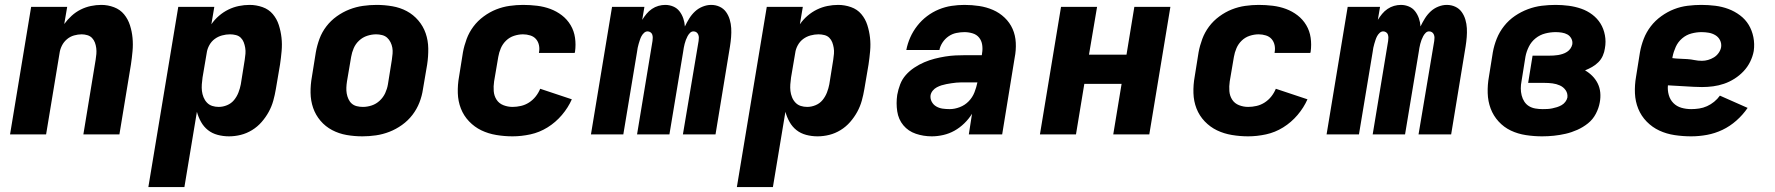

<svg xmlns="http://www.w3.org/2000/svg" viewBox="-20 -548 7240 783"><path d="M21 0 107 -520H254L242 -450Q255 -468 272 -483.5Q289 -499 309 -509Q329 -519 350.5 -523.5Q372 -528 393 -528Q420 -528 445 -518.5Q470 -509 486 -489.5Q502 -470 510 -445Q518 -420 520.5 -393.5Q523 -367 520.5 -339.5Q518 -312 514 -285L467 0H320Q332 -76 345 -152Q358 -228 370 -304Q372 -316 373 -328Q374 -340 372.5 -352Q371 -364 367 -374.5Q363 -385 355.5 -393Q348 -401 336.5 -404.5Q325 -408 313 -408Q298 -408 282 -403.5Q266 -399 253 -388Q240 -377 232.5 -362Q225 -347 223 -332L168 0Z M585 215 707 -520H854L842 -449Q855 -468 873 -483.5Q891 -499 911.5 -509Q932 -519 954 -523.5Q976 -528 998 -528Q1025 -528 1050.5 -519Q1076 -510 1092.5 -490.5Q1109 -471 1117 -446Q1125 -421 1128 -394.5Q1131 -368 1128.5 -340Q1126 -312 1122 -285L1105 -185Q1101 -161 1094.5 -137.5Q1088 -114 1076 -92Q1064 -70 1047 -50.5Q1030 -31 1008 -17.5Q986 -4 962 2Q938 8 914 8Q890 8 867.5 2Q845 -4 828 -17.5Q811 -31 800 -50.5Q789 -70 783 -92L732 215ZM872 -112Q889 -112 906 -119Q923 -126 934.5 -140Q946 -154 952.5 -171Q959 -188 962 -204L978 -304Q980 -317 981 -329Q982 -341 980 -353Q978 -365 974 -375.5Q970 -386 962 -394Q954 -402 942 -405Q930 -408 918 -408Q902 -408 885.5 -403.5Q869 -399 855.5 -389Q842 -379 833.5 -363.5Q825 -348 823 -332L806 -232Q804 -218 803 -204Q802 -190 803.5 -177Q805 -164 810 -151.5Q815 -139 824 -129.5Q833 -120 845.5 -116Q858 -112 872 -112Z M1458 8Q1425 8 1393.5 2.5Q1362 -3 1334.5 -17.5Q1307 -32 1287 -55.5Q1267 -79 1257 -108Q1247 -137 1246.5 -169.5Q1246 -202 1252 -235L1268 -335Q1273 -363 1283 -390Q1293 -417 1311 -440.5Q1329 -464 1353.5 -481.5Q1378 -499 1405 -509.5Q1432 -520 1460 -524Q1488 -528 1516 -528Q1548 -528 1580 -522.5Q1612 -517 1639 -502.5Q1666 -488 1686 -464.5Q1706 -441 1716 -412Q1726 -383 1726.5 -350.5Q1727 -318 1722 -285L1705 -185Q1701 -157 1690.5 -130Q1680 -103 1662 -79.5Q1644 -56 1619.5 -38.5Q1595 -21 1568 -10.5Q1541 0 1513 4Q1485 8 1458 8ZM1460 -112Q1478 -112 1496 -118Q1514 -124 1528.5 -137.5Q1543 -151 1551 -168.5Q1559 -186 1562 -204L1578 -304Q1580 -317 1581 -329.5Q1582 -342 1580 -353.5Q1578 -365 1572.5 -376Q1567 -387 1558.5 -394.5Q1550 -402 1538 -405Q1526 -408 1514 -408Q1496 -408 1477.5 -402Q1459 -396 1444.5 -382.5Q1430 -369 1422.5 -351.5Q1415 -334 1412 -316L1395 -216Q1393 -203 1392.5 -190.5Q1392 -178 1394 -166.5Q1396 -155 1401 -144Q1406 -133 1414.5 -125.5Q1423 -118 1435 -115Q1447 -112 1460 -112Z M2070 8Q2037 8 2004 2.5Q1971 -3 1943 -16.5Q1915 -30 1893 -53Q1871 -76 1859.5 -105.5Q1848 -135 1847 -168.5Q1846 -202 1852 -235L1868 -335Q1873 -362 1883 -389Q1893 -416 1910.5 -439.5Q1928 -463 1952.5 -481Q1977 -499 2003.5 -509.5Q2030 -520 2058 -524Q2086 -528 2113 -528Q2142 -528 2170.5 -524.5Q2199 -521 2224.5 -511.5Q2250 -502 2271.5 -485.5Q2293 -469 2307 -445.5Q2321 -422 2325 -394Q2329 -366 2325 -337Q2324 -336 2324 -334.5Q2324 -333 2324 -332H2178Q2178 -332 2178 -332.5Q2178 -333 2178 -334Q2181 -349 2178 -363.5Q2175 -378 2166 -388.5Q2157 -399 2142.5 -403.5Q2128 -408 2113 -408Q2095 -408 2076.5 -402Q2058 -396 2044 -382.5Q2030 -369 2022.5 -351.5Q2015 -334 2012 -316L1995 -216Q1992 -196 1993.5 -176.5Q1995 -157 2005 -141.5Q2015 -126 2033 -119Q2051 -112 2070 -112Q2087 -112 2104.5 -116Q2122 -120 2137.5 -130Q2153 -140 2164.5 -154.5Q2176 -169 2183 -186L2312 -143Q2297 -109 2271.5 -79Q2246 -49 2213 -28.5Q2180 -8 2143 0Q2106 8 2070 8Z M2390 0 2476 -520H2608L2599 -467Q2607 -480 2616.5 -491.5Q2626 -503 2638.5 -511.5Q2651 -520 2665 -524Q2679 -528 2693 -528Q2710 -528 2725.5 -521.5Q2741 -515 2751 -502Q2761 -489 2766.5 -473Q2772 -457 2773 -440Q2781 -457 2791 -473Q2801 -489 2814.5 -501.5Q2828 -514 2845.5 -521Q2863 -528 2880 -528Q2899 -528 2915 -520.5Q2931 -513 2941 -499Q2951 -485 2956 -468Q2961 -451 2962 -433Q2963 -415 2961.5 -396.5Q2960 -378 2957 -359L2898 0H2765L2829 -381Q2830 -388 2830 -394.5Q2830 -401 2827.5 -407Q2825 -413 2820 -416.5Q2815 -420 2808 -420Q2800 -420 2794 -414Q2788 -408 2784 -400.5Q2780 -393 2777 -385Q2774 -377 2772 -369Q2770 -361 2768.5 -353Q2767 -345 2766 -337L2710 0H2578L2641 -381Q2642 -388 2642 -394.5Q2642 -401 2640 -407Q2638 -413 2632.5 -416.5Q2627 -420 2621 -420Q2613 -420 2606.5 -414Q2600 -408 2596 -400.5Q2592 -393 2589.5 -385Q2587 -377 2584.5 -369Q2582 -361 2580.5 -353Q2579 -345 2578 -337L2522 0Z M2985 215 3107 -520H3254L3242 -449Q3255 -468 3273 -483.5Q3291 -499 3311.5 -509Q3332 -519 3354 -523.5Q3376 -528 3398 -528Q3425 -528 3450.5 -519Q3476 -510 3492.5 -490.5Q3509 -471 3517 -446Q3525 -421 3528 -394.5Q3531 -368 3528.5 -340Q3526 -312 3522 -285L3505 -185Q3501 -161 3494.5 -137.5Q3488 -114 3476 -92Q3464 -70 3447 -50.5Q3430 -31 3408 -17.5Q3386 -4 3362 2Q3338 8 3314 8Q3290 8 3267.5 2Q3245 -4 3228 -17.5Q3211 -31 3200 -50.5Q3189 -70 3183 -92L3132 215ZM3272 -112Q3289 -112 3306 -119Q3323 -126 3334.5 -140Q3346 -154 3352.5 -171Q3359 -188 3362 -204L3378 -304Q3380 -317 3381 -329Q3382 -341 3380 -353Q3378 -365 3374 -375.5Q3370 -386 3362 -394Q3354 -402 3342 -405Q3330 -408 3318 -408Q3302 -408 3285.5 -403.5Q3269 -399 3255.5 -389Q3242 -379 3233.5 -363.5Q3225 -348 3223 -332L3206 -232Q3204 -218 3203 -204Q3202 -190 3203.5 -177Q3205 -164 3210 -151.5Q3215 -139 3224 -129.5Q3233 -120 3245.5 -116Q3258 -112 3272 -112Z M3780 8Q3746 8 3715 -2.5Q3684 -13 3664 -37Q3644 -61 3639 -94Q3634 -127 3639 -161Q3643 -183 3651 -204Q3659 -225 3674 -242Q3689 -259 3708.5 -272Q3728 -285 3749 -294Q3770 -303 3791.5 -308.5Q3813 -314 3834.5 -317.5Q3856 -321 3877 -322Q3898 -323 3919 -323H3984L3985 -331Q3988 -348 3985.5 -365Q3983 -382 3973 -394.5Q3963 -407 3946.5 -412Q3930 -417 3913 -417Q3897 -417 3880 -413.5Q3863 -410 3848.5 -400Q3834 -390 3824 -375Q3814 -360 3811 -344H3676Q3681 -370 3692 -395Q3703 -420 3720.5 -442.5Q3738 -465 3760.5 -482Q3783 -499 3808.5 -509.5Q3834 -520 3860.5 -524Q3887 -528 3913 -528Q3944 -528 3973.5 -523.5Q4003 -519 4029.5 -507.5Q4056 -496 4077 -476Q4098 -456 4109.5 -430Q4121 -404 4122.5 -373.5Q4124 -343 4118 -313L4067 0H3931L3944 -84Q3931 -63 3912.5 -45Q3894 -27 3872.5 -15Q3851 -3 3827 2.5Q3803 8 3780 8ZM3853 -103Q3873 -103 3894 -111Q3915 -119 3930.5 -135Q3946 -151 3954 -171.5Q3962 -192 3966 -212H3919Q3910 -212 3900 -212Q3890 -212 3880 -211Q3870 -210 3860 -208.5Q3850 -207 3839.5 -205Q3829 -203 3819.5 -200Q3810 -197 3800.5 -192Q3791 -187 3784 -178.5Q3777 -170 3775 -160Q3773 -146 3779.5 -133.5Q3786 -121 3798 -114Q3810 -107 3824 -105Q3838 -103 3853 -103Z M4221 0 4307 -520H4454L4421 -325H4574L4606 -520H4753L4667 0H4520L4554 -206H4402L4368 0Z M5070 8Q5037 8 5004 2.5Q4971 -3 4943 -16.5Q4915 -30 4893 -53Q4871 -76 4859.5 -105.5Q4848 -135 4847 -168.5Q4846 -202 4852 -235L4868 -335Q4873 -362 4883 -389Q4893 -416 4910.5 -439.5Q4928 -463 4952.5 -481Q4977 -499 5003.5 -509.5Q5030 -520 5058 -524Q5086 -528 5113 -528Q5142 -528 5170.5 -524.5Q5199 -521 5224.5 -511.5Q5250 -502 5271.5 -485.5Q5293 -469 5307 -445.5Q5321 -422 5325 -394Q5329 -366 5325 -337Q5324 -336 5324 -334.5Q5324 -333 5324 -332H5178Q5178 -332 5178 -332.5Q5178 -333 5178 -334Q5181 -349 5178 -363.5Q5175 -378 5166 -388.5Q5157 -399 5142.5 -403.5Q5128 -408 5113 -408Q5095 -408 5076.5 -402Q5058 -396 5044 -382.5Q5030 -369 5022.5 -351.5Q5015 -334 5012 -316L4995 -216Q4992 -196 4993.5 -176.5Q4995 -157 5005 -141.5Q5015 -126 5033 -119Q5051 -112 5070 -112Q5087 -112 5104.5 -116Q5122 -120 5137.5 -130Q5153 -140 5164.5 -154.5Q5176 -169 5183 -186L5312 -143Q5297 -109 5271.5 -79Q5246 -49 5213 -28.5Q5180 -8 5143 0Q5106 8 5070 8Z M5390 0 5476 -520H5608L5599 -467Q5607 -480 5616.5 -491.5Q5626 -503 5638.5 -511.5Q5651 -520 5665 -524Q5679 -528 5693 -528Q5710 -528 5725.5 -521.5Q5741 -515 5751 -502Q5761 -489 5766.5 -473Q5772 -457 5773 -440Q5781 -457 5791 -473Q5801 -489 5814.5 -501.5Q5828 -514 5845.5 -521Q5863 -528 5880 -528Q5899 -528 5915 -520.5Q5931 -513 5941 -499Q5951 -485 5956 -468Q5961 -451 5962 -433Q5963 -415 5961.5 -396.5Q5960 -378 5957 -359L5898 0H5765L5829 -381Q5830 -388 5830 -394.5Q5830 -401 5827.5 -407Q5825 -413 5820 -416.5Q5815 -420 5808 -420Q5800 -420 5794 -414Q5788 -408 5784 -400.5Q5780 -393 5777 -385Q5774 -377 5772 -369Q5770 -361 5768.5 -353Q5767 -345 5766 -337L5710 0H5578L5641 -381Q5642 -388 5642 -394.5Q5642 -401 5640 -407Q5638 -413 5632.5 -416.5Q5627 -420 5621 -420Q5613 -420 5606.5 -414Q5600 -408 5596 -400.5Q5592 -393 5589.5 -385Q5587 -377 5584.5 -369Q5582 -361 5580.5 -353Q5579 -345 5578 -337L5522 0Z M6269 8Q6236 8 6203 3Q6170 -2 6141.5 -15.5Q6113 -29 6091.5 -52.5Q6070 -76 6059 -105.5Q6048 -135 6047 -168.5Q6046 -202 6052 -235L6068 -335Q6073 -363 6084 -390.5Q6095 -418 6114 -442Q6133 -466 6158 -483Q6183 -500 6211 -510.5Q6239 -521 6267.5 -524.5Q6296 -528 6324 -528Q6351 -528 6377.5 -524.5Q6404 -521 6428.5 -512.5Q6453 -504 6473.5 -488.5Q6494 -473 6507 -452Q6520 -431 6525 -404.5Q6530 -378 6525 -351Q6523 -336 6516.5 -321Q6510 -306 6498.5 -294.5Q6487 -283 6473 -275Q6459 -267 6444 -261Q6460 -252 6473.5 -238.5Q6487 -225 6495.5 -208Q6504 -191 6506 -171Q6508 -151 6504 -130Q6500 -107 6488 -84Q6476 -61 6456 -45Q6436 -29 6412.5 -18.5Q6389 -8 6365 -2.5Q6341 3 6317 5.5Q6293 8 6269 8ZM6271 -103Q6281 -103 6290.5 -103.5Q6300 -104 6310 -106Q6320 -108 6329.5 -111Q6339 -114 6348 -119Q6357 -124 6363.5 -132.5Q6370 -141 6372 -150Q6374 -167 6365 -180Q6356 -193 6341.5 -199.5Q6327 -206 6311 -208Q6295 -210 6278 -210H6212L6230 -321H6297Q6306 -321 6315.5 -321.5Q6325 -322 6334 -323.5Q6343 -325 6352.5 -328Q6362 -331 6370.5 -336.5Q6379 -342 6384.5 -350Q6390 -358 6392 -367Q6394 -380 6388 -391Q6382 -402 6372 -407.5Q6362 -413 6349.5 -415Q6337 -417 6324 -417Q6303 -417 6281.5 -411.5Q6260 -406 6242.5 -392Q6225 -378 6215 -358Q6205 -338 6201 -317L6185 -217Q6182 -202 6182 -187.5Q6182 -173 6185.5 -159Q6189 -145 6196.5 -133.5Q6204 -122 6215.5 -115Q6227 -108 6241.5 -105.5Q6256 -103 6271 -103Z M6877 8Q6843 8 6809.5 3Q6776 -2 6747 -15.5Q6718 -29 6695.5 -52Q6673 -75 6661 -104.5Q6649 -134 6647.5 -167.5Q6646 -201 6652 -235L6668 -335Q6673 -363 6683.5 -390Q6694 -417 6712 -440.5Q6730 -464 6755 -482Q6780 -500 6807 -510.5Q6834 -521 6862.5 -524.5Q6891 -528 6918 -528Q6947 -528 6975 -524.5Q7003 -521 7028.5 -511.5Q7054 -502 7076 -485.5Q7098 -469 7111.5 -446.5Q7125 -424 7130.5 -396.5Q7136 -369 7132 -340Q7128 -318 7117.5 -296.5Q7107 -275 7090.5 -257.5Q7074 -240 7053.5 -227Q7033 -214 7011 -206.5Q6989 -199 6966.5 -196Q6944 -193 6921 -193Q6904 -193 6886.5 -194Q6869 -195 6851.5 -196Q6834 -197 6817 -198Q6800 -199 6782 -200Q6780 -180 6785.5 -160.5Q6791 -141 6804.5 -127.5Q6818 -114 6837 -108.5Q6856 -103 6877 -103Q6893 -103 6909.5 -105.5Q6926 -108 6941.5 -115Q6957 -122 6970.5 -133Q6984 -144 6994 -158L7107 -108Q7088 -80 7061.5 -56.5Q7035 -33 7004.5 -18.5Q6974 -4 6941.5 2Q6909 8 6877 8ZM6921 -300Q6933 -300 6945.5 -303.5Q6958 -307 6969.5 -314Q6981 -321 6989 -332.5Q6997 -344 6999 -356Q7001 -371 6994.5 -384Q6988 -397 6975.5 -404.5Q6963 -412 6948.5 -414.5Q6934 -417 6919 -417Q6899 -417 6878 -411.5Q6857 -406 6840 -391.5Q6823 -377 6814 -357Q6805 -337 6801 -317L6800 -311Q6815 -309 6830.5 -308.5Q6846 -308 6861 -307Q6876 -306 6890.5 -303Q6905 -300 6921 -300Z"/></svg>

Font: Iosevka SS04 Heavy Extended
Style: Italic
Weight: 900
Width: 7
Italic angle: -9°
Monospace: yes
Designer: Belleve Invis
Foundry: Belleve Invis
Version: Version 19.0.0; ttfautohint (v1.8.4)